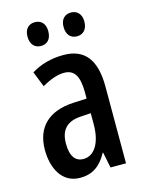

<svg xmlns="http://www.w3.org/2000/svg" viewBox="-113 -796 659 874"><g transform="rotate(-15 217.0 -359.0)"><path d="M89 -673C89 -635 110 -616 138 -616C167 -616 187 -635 187 -673C187 -709 167 -728 138 -728C110 -728 89 -710 89 -673ZM259 -673C259 -635 279 -616 308 -616C336 -616 357 -635 357 -673C357 -709 336 -728 308 -728C280 -728 259 -710 259 -673ZM225 -550C168 -550 117 -536 73 -509L102 -436C142 -459 176 -471 207 -471C255 -471 276 -436 276 -361V-331L212 -328C97 -322 32 -262 32 -154C32 -68 70 10 155 10C214 10 253 -18 283 -74H285L300 0H373V-362C373 -484 328 -550 225 -550ZM232 -259 277 -262V-209C277 -122 243 -69 192 -69C154 -69 132 -97 132 -157C132 -222 164 -256 232 -259Z"/></g></svg>

Font: Noto Sans Bengali ExtraCondensed Medium
Style: Regular
Weight: 500
Width: 2
Designer: Joana Ranito - Universal Thirst; Jelle Bosma - Monotype Design Team
Foundry: Universal Thirst ehf.
Version: Version 3.000